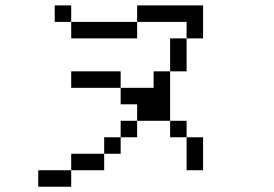

<svg xmlns="http://www.w3.org/2000/svg" viewBox="-20 -708 1040 728"><path d="M250 -625H187.5V-687.5H250ZM125 -62.5H250V0H125ZM250 -125H375V-62.5H250ZM250 -437.5H437.5V-375H250ZM250 -625H500V-562.5H250ZM375 -187.5H437.5V-125H375ZM437.5 -250H500V-187.5H437.5ZM437.5 -375H562.5V-437.5H625V-250H500V-312.5H437.5ZM500 -687.5H750V-562.5H687.5V-625H500ZM625 -250H687.5V-187.5H625ZM625 -562.5H687.5V-437.5H625ZM687.5 -187.5H750V-62.5H687.5Z"/></svg>

Font: 寒蝉点阵体 16px
Style: Regular
Weight: 400
Designer: Designed by Warren2060
Foundry: ChillType
Version: Version 1.000